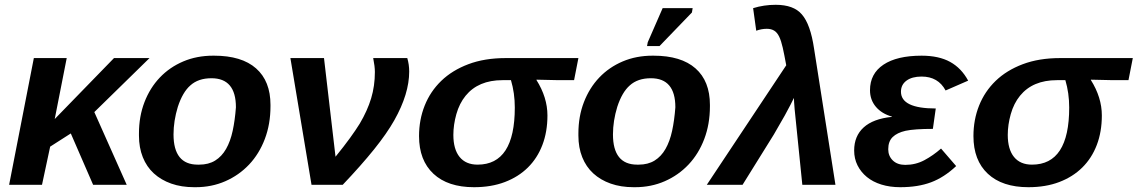

<svg xmlns="http://www.w3.org/2000/svg" viewBox="-20 -770 4740 800"><path d="M368 0 275 -214 189 -159 155 0H18L121 -528H258L208 -274L455 -528H603L373 -303L508 0Z M1107 -327Q1107 -253 1083.5 -191Q1060 -129 1018 -84.5Q976 -40 919 -15Q862 10 795 10H789Q736 10 693.5 -5Q651 -20 621 -47.5Q591 -75 575 -115Q559 -155 559 -205V-214Q559 -285 582 -344.5Q605 -404 646 -447Q687 -490 743.5 -514Q800 -538 868 -538H872Q987 -538 1047 -485Q1107 -432 1107 -333ZM963 -323Q963 -444 861 -444Q806 -444 773 -414Q741 -386 721 -325Q703 -266 703 -210Q703 -84 804 -84H810Q849 -84 876.5 -101Q904 -118 922 -149.5Q940 -181 949.5 -225Q959 -269 963 -323Z M1378 -117Q1413 -160 1438 -194.5Q1463 -229 1479 -255Q1511 -309 1526.5 -360.5Q1542 -412 1542 -470Q1542 -493 1535 -528H1677Q1685 -501 1685 -472Q1685 -379 1623 -269Q1592 -214 1538.5 -147.5Q1485 -81 1408 0H1278L1190 -528H1330Z M1955 10Q1846 10 1786 -46Q1726 -102 1726 -203Q1726 -271 1749.5 -330Q1773 -389 1818.5 -433Q1864 -477 1931.5 -502.5Q1999 -528 2087 -528H2104H2390L2372 -436H2307L2216 -438L2215 -437Q2261 -364 2261 -289Q2261 -221 2240 -166Q2219 -111 2179.5 -72Q2140 -33 2083.5 -11.5Q2027 10 1955 10ZM1970 -84Q2125 -84 2125 -322Q2125 -382 2109 -436H2074Q1973 -436 1920 -371Q1894 -339 1881.5 -294.5Q1869 -250 1869 -208Q1869 -148 1895 -116Q1921 -84 1970 -84Z M2938 -327Q2938 -253 2914.5 -191Q2891 -129 2849 -84.5Q2807 -40 2750 -15Q2693 10 2626 10H2620Q2567 10 2524.5 -5Q2482 -20 2452 -47.5Q2422 -75 2406 -115Q2390 -155 2390 -205V-214Q2390 -285 2413 -344.5Q2436 -404 2477 -447Q2518 -490 2574.5 -514Q2631 -538 2699 -538H2703Q2818 -538 2878 -485Q2938 -432 2938 -333ZM2794 -323Q2794 -444 2692 -444Q2637 -444 2604 -414Q2572 -386 2552 -325Q2534 -266 2534 -210Q2534 -84 2635 -84H2641Q2680 -84 2707.5 -101Q2735 -118 2753 -149.5Q2771 -181 2780.5 -225Q2790 -269 2794 -323ZM2676 -578 2679 -594 2741 -736H2866L2863 -718L2728 -578Z M3461 0H3323L3291 -315Q3288 -351 3288 -362Q3283 -351 3273.5 -333Q3264 -315 3250 -289L3204 -209L3074 0H2925L3256 -498Q3248 -542 3241.5 -571Q3235 -600 3226.5 -617.5Q3218 -635 3205.5 -642.5Q3193 -650 3175 -650Q3153 -650 3131 -642L3118 -736Q3163 -750 3212 -750Q3287 -750 3321 -710Q3357 -669 3372 -567Z M3752 -83Q3795 -83 3831.5 -102.5Q3868 -122 3901 -151L3964 -78Q3914 -31 3859.5 -10.5Q3805 10 3731 10Q3688 10 3652.5 -1Q3617 -12 3592 -32.5Q3567 -53 3553 -81Q3539 -109 3539 -143Q3539 -203 3578.5 -239Q3618 -275 3696 -283L3697 -284Q3654 -296 3629.5 -325Q3605 -354 3605 -394Q3605 -463 3661 -500.5Q3717 -538 3820 -538Q3892 -538 3939 -512Q3986 -486 4014 -434L3920 -393Q3889 -451 3820 -451Q3780 -451 3757 -434Q3734 -417 3734 -388Q3734 -318 3879 -318L3867 -233Q3790 -233 3753 -225Q3718 -217 3699.5 -199Q3681 -181 3681 -148Q3681 -120 3700 -101.5Q3719 -83 3752 -83Z M4265 10Q4156 10 4096 -46Q4036 -102 4036 -203Q4036 -271 4059.5 -330Q4083 -389 4128.5 -433Q4174 -477 4241.5 -502.5Q4309 -528 4397 -528H4414H4700L4682 -436H4617L4526 -438L4525 -437Q4571 -364 4571 -289Q4571 -221 4550 -166Q4529 -111 4489.5 -72Q4450 -33 4393.5 -11.5Q4337 10 4265 10ZM4280 -84Q4435 -84 4435 -322Q4435 -382 4419 -436H4384Q4283 -436 4230 -371Q4204 -339 4191.5 -294.5Q4179 -250 4179 -208Q4179 -148 4205 -116Q4231 -84 4280 -84Z"/></svg>

Font: Libra Sans Modern
Style: Bold Italic
Weight: 700
Italic angle: -12°
Foundry: Stefan Peev, Context Ltd
Version: Version 1.000